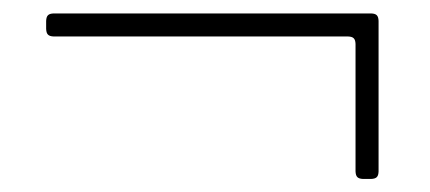

<svg xmlns="http://www.w3.org/2000/svg" viewBox="-20 -467 649 290"><path d="M517 -400.6V-208.1C517.4 -199.9 520.2 -197.1 528.4 -196.7H540.5C548.7 -197.1 551.5 -199.9 551.8 -208.1V-435.4C551.5 -443.5 548.7 -446.4 540.5 -446.7H61.1C52.9 -446.4 50.1 -443.5 49.7 -435.4V-423.3C50.1 -415.1 52.9 -412.3 61.1 -411.9H505.7C513.8 -411.6 516.7 -408.7 517 -400.6Z"/></svg>

Font: Margiela Serif Light
Style: Regular
Weight: 300
Designer: Andreas Faust, Stefan Endress
Version: Version 1.002;FEAKit 1.0